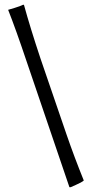

<svg xmlns="http://www.w3.org/2000/svg" viewBox="-20 -737 391 802"><path d="M275 45H270L92 -478Q46 -615 14 -696Q15 -696 41 -704Q67 -712 76 -717H80Q106 -622 149 -493L258 -175Q290 -82 330 17Q324 24 275 45Z"/></svg>

Font: Almendra SC
Style: Bold
Weight: 700
Designer: Ana Sanfelippo
Foundry: Ana Sanfelippo
Version: Version 1.003